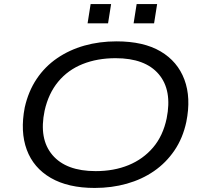

<svg xmlns="http://www.w3.org/2000/svg" viewBox="-20 -918 1007 947"><path d="M447 9Q316 9 230.5 -40.5Q145 -90 112 -179.5Q79 -269 102 -388Q120 -468 161 -529Q202 -590 262 -631Q322 -672 396 -693Q470 -714 555 -714Q688 -714 772 -664.5Q856 -615 889.5 -525.5Q923 -436 899 -317Q882 -237 840.5 -176Q799 -115 739.5 -74Q680 -33 605.5 -12Q531 9 447 9ZM452 -74Q542 -74 614 -103.5Q686 -133 735 -190.5Q784 -248 802 -334Q830 -473 763 -552Q696 -631 550 -631Q460 -631 387.5 -602Q315 -573 267 -515Q219 -457 200 -372Q171 -233 238.5 -153.5Q306 -74 452 -74ZM639 -803 654 -898H755L740 -803ZM412 -803 427 -898H528L513 -803Z"/></svg>

Font: Nunito Sans 10pt Expanded
Style: Italic
Weight: 400
Width: 7
Italic angle: -9°
Designer: Vernon Adams
Foundry: Vernon Adams
Version: Version 3.101;gftools[0.9.27]